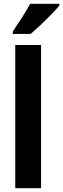

<svg xmlns="http://www.w3.org/2000/svg" viewBox="-20 -999 335 1019"><path d="M295 -970V-979H140C117 -935 81 -881 48 -832V-819H143C191 -860 265 -932 295 -970ZM198 0V-760H61V0Z"/></svg>

Font: Noto Sans Georgian Condensed Bold
Style: Regular
Weight: 700
Width: 3
Designer: Monotype Design Team, Akaki Razmadze
Foundry: Google LLC
Version: Version 2.005